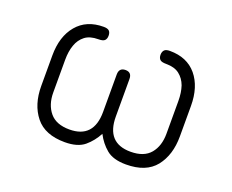

<svg xmlns="http://www.w3.org/2000/svg" viewBox="-84 -609 901 745"><g transform="rotate(20 366.0 -236.0)"><path d="M80 -174C80 -174 80 -174 80 -174C80 -174 80 -299.5 80 -299.5C80 -352 93 -394 119.5 -425.5C146 -457 182.5 -472.5 229.5 -472.5C229.5 -472.5 229.5 -472.5 229.5 -472.5C240 -472.5 248 -470.5 252.5 -466C257 -461.5 259 -454.5 259 -446C259 -446 259 -446 259 -446C259 -437.5 256.5 -431 252 -426.5C247.5 -422 238.5 -420 226 -420C226 -420 226 -420 226 -420C203.5 -420 185 -415 171.5 -404.5C158 -394 148 -380 142 -362.5C135.5 -344.5 132.5 -324 132.5 -301C132.5 -301 132.5 -301 132.5 -301C132.5 -301 132.5 -166 132.5 -166C132.5 -132.5 141.5 -105 159 -84C176.5 -63 203.5 -52.5 240 -52.5C240 -52.5 240 -52.5 240 -52.5C306.5 -52.5 340 -89 340 -161.5C340 -161.5 340 -161.5 340 -161.5C340 -161.5 340 -316 340 -316C340 -334.5 349 -344 366.5 -344C366.5 -344 366.5 -344 366.5 -344C384 -344 392.5 -334.5 392.5 -316C392.5 -316 392.5 -316 392.5 -316C392.5 -316 392.5 -161.5 392.5 -161.5C392.5 -89 426 -52.5 492.5 -52.5C492.5 -52.5 492.5 -52.5 492.5 -52.5C529.5 -52.5 556.5 -63 574 -84C591.5 -105 600 -132.5 600 -166C600 -166 600 -166 600 -166C600 -166 600 -301 600 -301C600 -324 597 -344.5 591 -362.5C584.5 -380 574.5 -394 561 -404.5C547.5 -415 529.5 -420 507 -420C507 -420 507 -420 507 -420C494 -420 485 -422 480.5 -426.5C476 -431 473.5 -437.5 473.5 -446C473.5 -446 473.5 -446 473.5 -446C473.5 -454.5 476 -461.5 480.5 -466C485 -470.5 492.5 -472.5 503 -472.5C503 -472.5 503 -472.5 503 -472.5C550.5 -472.5 587 -457 613.5 -425.5C639.5 -394 652.5 -352 652.5 -299.5C652.5 -299.5 652.5 -299.5 652.5 -299.5C652.5 -299.5 652.5 -174 652.5 -174C652.5 -122.5 639.5 -81 614 -48.5C588 -16 547.5 0 492.5 0C492.5 0 492.5 0 492.5 0C457 0 430 -8 411.5 -23.5C393 -39 378 -58 366.5 -80.5C366.5 -80.5 366.5 -80.5 366.5 -80.5C354.5 -58 339.5 -39 321 -23.5C302.5 -8 275.5 0 240 0C240 0 240 0 240 0C185.5 0 145 -16 119 -48.5C93 -81 80 -122.5 80 -174Z"/></g></svg>

Font: Jura-Fortis-Regular
Style: Regular
Weight: 500
Designer: Daniel Johnson, Alexei Vanyashin, Mirko Velimirovic
Foundry: Daniel Johnson
Version: ""